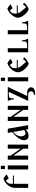

<svg xmlns="http://www.w3.org/2000/svg" viewBox="1895 -2606 880 4710"><g transform="rotate(-90 2335.0 -251.0)"><path d="M82 0V-342.8Q82 -369.1 94.7 -403.8Q107.4 -438.5 132.3 -477.1Q157.2 -515.6 202.1 -550.8Q247.1 -585.9 302.7 -605.5Q359.4 -581.1 412.1 -528.3L314.5 -476.6Q266.6 -533.2 258.8 -546.9Q211.9 -516.6 196.8 -486.8Q181.6 -457 181.6 -405.3V-374H384.8V-349.6H181.6V0Z M532.2 0V-500H631.8V0ZM543 -578.1V-661.1Q543 -665 546.4 -668Q549.8 -670.9 553.7 -670.9H612.3Q622.1 -670.9 622.1 -661.1V-578.1Q622.1 -568.4 612.3 -568.4H553.7Q549.8 -568.4 546.4 -571.3Q543 -574.2 543 -578.1Z M772.5 0V-500H873V-428.7L1043 -185.5V-500H1142.6V0H1043V-120.1L873 -362.3V0Z M1251 -101.6Q1251 -227.5 1449.2 -393.6L1429.7 -500H1511.7Q1532.2 -500 1535.2 -483.4L1620.1 0H1518.6L1506.8 -60.5Q1448.2 9.8 1354.5 9.8Q1298.8 9.8 1274.9 -24.4Q1251 -58.6 1251 -101.6ZM1344.7 -174.8Q1344.7 -136.7 1364.3 -101.1Q1383.8 -65.4 1423.8 -65.4Q1472.7 -65.4 1500 -103.5L1453.1 -367.2Q1344.7 -276.4 1344.7 -174.8Z M1723.6 0V-500H1824.2V-428.7L1994.1 -185.5V-500H2093.8V0H1994.1V-120.1L1824.2 -362.3V0Z M2214.8 0 2436.5 -475.6H2379.9Q2313.5 -475.6 2294.9 -453.1Q2276.4 -430.7 2276.4 -349.6H2252Q2252 -386.7 2244.1 -418.5Q2236.3 -450.2 2228.5 -462.9L2220.7 -475.6V-500H2558.6L2335 -24.4H2430.7Q2484.4 -24.4 2516.1 4.4Q2547.9 33.2 2547.9 73.2Q2547.9 114.3 2511.7 141.6Q2475.6 168.9 2402.3 168.9L2358.4 164.1L2362.3 142.6Q2405.3 142.6 2427.7 121.1Q2450.2 99.6 2450.2 72.3Q2450.2 43 2430.2 21.5Q2410.2 0 2362.3 0Z M2694.3 0V-500H2793.9V0ZM2705.1 -578.1V-661.1Q2705.1 -665 2708.5 -668Q2711.9 -670.9 2715.8 -670.9H2774.4Q2784.2 -670.9 2784.2 -661.1V-578.1Q2784.2 -568.4 2774.4 -568.4H2715.8Q2711.9 -568.4 2708.5 -571.3Q2705.1 -574.2 2705.1 -578.1Z M2917 -248Q2917 -285.2 2938 -332.5Q2959 -379.9 3011.7 -432.1Q3064.5 -484.4 3137.7 -509.8Q3194.3 -485.4 3247.1 -432.6L3149.4 -381.8Q3101.6 -438.5 3093.8 -452.1Q3047.9 -421.9 3032.2 -391.6Q3016.6 -361.3 3016.6 -309.6Q3016.6 -293.9 3019.5 -279.3H3219.7V-254.9H3025.4Q3038.1 -213.9 3068.8 -173.8Q3099.6 -133.8 3130.9 -100.6Q3162.1 -67.4 3170.9 -47.9Q3220.7 -85 3232.4 -124L3287.1 -103.5Q3225.6 -22.5 3124 13.7Q3039.1 -23.4 2978 -105Q2917 -186.5 2917 -248Z M3408.2 0V-500H3507.8V-24.4H3574.2Q3640.6 -24.4 3659.2 -46.9Q3677.7 -69.3 3677.7 -150.4H3702.1Q3702.1 -113.3 3710 -81.5Q3717.8 -49.8 3725.6 -37.1L3734.4 -24.4V0Z M3849.6 0V-500H3949.2V-24.4H4015.6Q4082 -24.4 4100.6 -46.9Q4119.1 -69.3 4119.1 -150.4H4143.6Q4143.6 -113.3 4151.4 -81.5Q4159.2 -49.8 4167 -37.1L4175.8 -24.4V0Z M4255.9 -248Q4255.9 -285.2 4276.9 -332.5Q4297.9 -379.9 4350.6 -432.1Q4403.3 -484.4 4476.6 -509.8Q4533.2 -485.4 4585.9 -432.6L4488.3 -381.8Q4440.4 -438.5 4432.6 -452.1Q4386.7 -421.9 4371.1 -391.6Q4355.5 -361.3 4355.5 -309.6Q4355.5 -293.9 4358.4 -279.3H4558.6V-254.9H4364.3Q4377 -213.9 4407.7 -173.8Q4438.5 -133.8 4469.7 -100.6Q4501 -67.4 4509.8 -47.9Q4559.6 -85 4571.3 -124L4626 -103.5Q4564.5 -22.5 4462.9 13.7Q4377.9 -23.4 4316.9 -105Q4255.9 -186.5 4255.9 -248Z"/></g></svg>

Font: TriodPostnaja
Style: Medium
Weight: 500
Version: 20110805